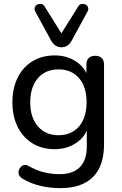

<svg xmlns="http://www.w3.org/2000/svg" viewBox="-20 -782 630 991"><path d="M292 189Q238 189 187.5 177Q137 165 96 140Q83 132 78.5 121.5Q74 111 76.5 100Q79 89 86.5 80.5Q94 72 104.5 69.5Q115 67 126 74Q170 99 210 108Q250 117 286 117Q357 117 392.5 80.5Q428 44 428 -26V-134H437Q423 -78 374.5 -45Q326 -12 262 -12Q196 -12 147 -42.5Q98 -73 71 -127.5Q44 -182 44 -254Q44 -309 59.5 -353.5Q75 -398 103.5 -429.5Q132 -461 172 -478.5Q212 -496 262 -496Q327 -496 375 -463Q423 -430 437 -374L426 -360V-448Q426 -471 438 -482.5Q450 -494 472 -494Q493 -494 505 -482.5Q517 -471 517 -448V-38Q517 75 459.5 132Q402 189 292 189ZM282 -84Q327 -84 359.5 -104.5Q392 -125 409.5 -163.5Q427 -202 427 -254Q427 -333 388 -378.5Q349 -424 282 -424Q237 -424 204.5 -403.5Q172 -383 154 -345Q136 -307 136 -254Q136 -176 175.5 -130Q215 -84 282 -84ZM297 -538Q280 -538 266.5 -547Q253 -556 243 -574L163 -721Q156 -733 159.5 -743.5Q163 -754 172.5 -758.5Q182 -763 192.5 -761.5Q203 -760 210 -749L297 -610L384 -749Q391 -760 401.5 -761.5Q412 -763 421.5 -758.5Q431 -754 434.5 -743.5Q438 -733 431 -721L351 -574Q342 -556 328 -547Q314 -538 297 -538Z"/></svg>

Font: Nunito Medium
Style: Regular
Weight: 500
Designer: Vernon Adams
Foundry: Vernon Adams
Version: Version 3.601